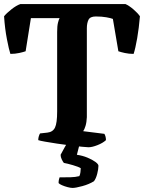

<svg xmlns="http://www.w3.org/2000/svg" viewBox="-22 -724 708 944"><path d="M413 0Q405 0 380.5 -2.5Q356 -5 323.5 -9Q291 -13 258 -18Q225 -23 199.5 -27.5Q174 -32 166 -35Q166 -45 169 -54.5Q172 -64 175 -68L211 -72Q238 -75 248.5 -97Q259 -119 259 -176V-567Q259 -596 263 -612Q267 -628 271 -635H130L104 -472Q93 -468 72.5 -463.5Q52 -459 29 -459Q22 -480 12 -531.5Q2 -583 -2 -644Q10 -659 34 -678Q58 -697 78 -704H595Q613 -696 634 -678Q655 -660 666 -644Q661 -585 652.5 -536Q644 -487 635 -459Q612 -459 591.5 -463.5Q571 -468 560 -472L533 -631Q523 -635 501 -639Q479 -643 449 -643Q421 -643 413 -626.5Q405 -610 405 -585V-148Q404 -123 398.5 -105Q393 -87 387 -79L491 -66Q494 -62 496.5 -53.5Q499 -45 499 -35Q484 -21 457.5 -10.5Q431 0 413 0ZM335 200Q325 200 310 196Q295 192 282.5 186.5Q270 181 266 176Q266 166 268 158Q270 150 271 148Q301 148 324.5 147.5Q348 147 368 142Q372 135 373.5 122.5Q375 110 375 103Q364 96 336.5 88Q309 80 292 77Q287 71 281.5 59.5Q276 48 276 37Q285 19 297.5 -2.5Q310 -24 318 -37H375L356 37Q384 41 408 51Q432 61 447 72Q462 83 462 91Q462 107 456 130.5Q450 154 440 167Q416 182 383 191Q350 200 335 200Z"/></svg>

Font: Texturina 72pt ExtraBold
Style: Regular
Weight: 800
Designer: Guillermo Torres Carreño
Foundry: Omnibus-Type
Version: Version 1.002; ttfautohint (v1.8.3)